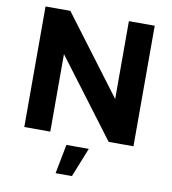

<svg xmlns="http://www.w3.org/2000/svg" viewBox="-98 -785 984 1098"><g transform="rotate(10 394.0 -235.5)"><path d="M561 -700H711V0H567L228 -450V0H77V-700H221L561 -248ZM332 59H462L394 229H299Z"/></g></svg>

Font: Gontserrat SemiBold
Style: Regular
Weight: 600
Designer: Julieta Ulanovsky
Foundry: Julieta Ulanovsky
Version: Version 6.001